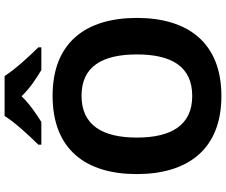

<svg xmlns="http://www.w3.org/2000/svg" viewBox="-94 -880 984 836"><g transform="rotate(-90 398.0 -462.0)"><path d="M485 -934H311C283 -889 223 -824 186 -787V-774H285C320 -796 362 -824 397 -860C431 -824 476 -795 511 -774H610V-787C574 -823 513 -889 485 -934ZM738 -358C738 -580 631 -725 399 -725C165 -725 58 -580 58 -359C58 -137 165 10 398 10C631 10 738 -137 738 -358ZM217 -358C217 -508 271 -599 399 -599C527 -599 579 -508 579 -358C579 -208 527 -117 398 -117C271 -117 217 -208 217 -358Z"/></g></svg>

Font: Noto Sans Javanese
Style: Bold
Weight: 700
Designer: Monotype Design Team
Foundry: Monotype Imaging Inc.
Version: Version 2.005